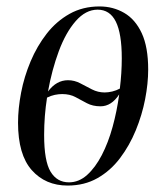

<svg xmlns="http://www.w3.org/2000/svg" viewBox="-20 -566 516 596"><path d="M190 10Q121 10 78.5 -38Q36 -86 36 -185Q36 -229 45.5 -278.5Q55 -328 75 -375.5Q95 -423 125 -461.5Q155 -500 196 -523Q237 -546 289 -546Q331 -546 365.5 -526Q400 -506 420 -463Q440 -420 440 -350Q440 -307 430.5 -258Q421 -209 401.5 -161.5Q382 -114 352.5 -75Q323 -36 282.5 -13Q242 10 190 10ZM305 -279Q316 -279 328.5 -282Q341 -285 352 -291Q358 -339 358 -385Q358 -462 339.5 -499Q321 -536 283 -536Q246 -536 215 -500.5Q184 -465 162.5 -407Q141 -349 129 -282Q155 -317 191 -317Q211 -317 229 -307.5Q247 -298 265.5 -288.5Q284 -279 305 -279ZM194 0Q225 0 250.5 -23Q276 -46 296 -84.5Q316 -123 329.5 -172Q343 -221 350 -273Q326 -236 292 -236Q268 -236 250 -245.5Q232 -255 214.5 -264.5Q197 -274 173 -274Q162 -274 150 -271.5Q138 -269 126 -263Q117 -206 117 -147Q117 -66 137 -33Q157 0 194 0Z"/></svg>

Font: Noto Serif Display ExtraCondensed
Style: Italic
Weight: 400
Width: 2
Italic angle: -12°
Designer: Monotype Design Team
Foundry: Monotype Imaging Inc.
Version: Version 2.009